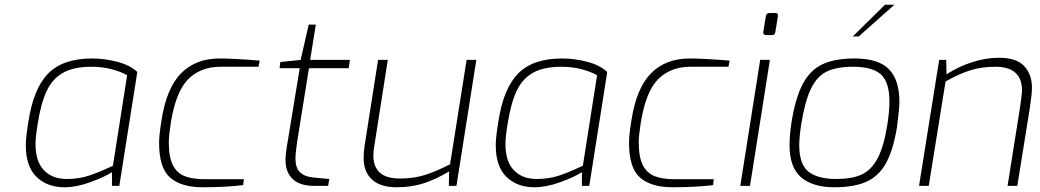

<svg xmlns="http://www.w3.org/2000/svg" viewBox="-20 -785 4394 811"><path d="M89 -172Q89 -205 100 -271Q121 -411 183.5 -474.5Q246 -538 369 -538Q422 -538 475.5 -524Q529 -510 560 -481L484 0H453V-58Q423 -38 363 -16Q303 6 253 6Q179 6 134 -38Q89 -82 89 -172ZM457 -85 517 -467Q494 -481 454 -492Q414 -503 366 -503Q292 -503 247 -478Q202 -453 177.5 -401.5Q153 -350 139 -261Q130 -206 130 -177Q130 -103 165.5 -66Q201 -29 262 -29Q313 -29 355.5 -43Q398 -57 457 -85Z M652 -182Q652 -214 662 -276Q683 -413 745 -475.5Q807 -538 908 -538Q964 -538 1077 -529L1072 -503H911Q827 -503 774.5 -450Q722 -397 701 -263Q693 -212 693 -184Q693 -122 710 -88Q727 -54 760 -41Q793 -28 846 -28H1010L1007 -3Q931 6 836 6Q746 6 699 -34.5Q652 -75 652 -182Z M1186 -109Q1186 -138 1196 -192L1246 -497H1161L1164 -523L1250 -532L1284 -681H1314L1290 -532H1458L1453 -497H1285L1236 -192Q1235 -183 1231.5 -158Q1228 -133 1228 -115Q1228 -77 1246.5 -58Q1265 -39 1305 -35L1371 -29L1366 0H1306Q1247 0 1216.5 -28.5Q1186 -57 1186 -109Z M1516 -117Q1516 -143 1520 -169L1577 -532H1618L1561 -168Q1557 -144 1557 -129Q1557 -81 1584 -56Q1611 -31 1670 -31Q1727 -31 1773.5 -45.5Q1820 -60 1881 -91L1951 -532H1992L1908 0H1876L1877 -61Q1822 -28 1770.5 -11Q1719 6 1655 6Q1587 6 1551.5 -26.5Q1516 -59 1516 -117Z M2074 -172Q2074 -205 2085 -271Q2106 -411 2168.5 -474.5Q2231 -538 2354 -538Q2407 -538 2460.5 -524Q2514 -510 2545 -481L2469 0H2438V-58Q2408 -38 2348 -16Q2288 6 2238 6Q2164 6 2119 -38Q2074 -82 2074 -172ZM2442 -85 2502 -467Q2479 -481 2439 -492Q2399 -503 2351 -503Q2277 -503 2232 -478Q2187 -453 2162.5 -401.5Q2138 -350 2124 -261Q2115 -206 2115 -177Q2115 -103 2150.5 -66Q2186 -29 2247 -29Q2298 -29 2340.5 -43Q2383 -57 2442 -85Z M2637 -182Q2637 -214 2647 -276Q2668 -413 2730 -475.5Q2792 -538 2893 -538Q2949 -538 3062 -529L3057 -503H2896Q2812 -503 2759.5 -450Q2707 -397 2686 -263Q2678 -212 2678 -184Q2678 -122 2695 -88Q2712 -54 2745 -41Q2778 -28 2831 -28H2995L2992 -3Q2916 6 2821 6Q2731 6 2684 -34.5Q2637 -75 2637 -182Z M3204 -650 3215 -717Q3217 -730 3231 -730H3256Q3262 -730 3264.5 -726.5Q3267 -723 3266 -717L3255 -650Q3254 -637 3241 -637H3215Q3210 -637 3206.5 -640.5Q3203 -644 3204 -650ZM3191 -532H3232L3148 0H3107Z M3315 -172Q3315 -213 3323 -267Q3340 -373 3371.5 -431.5Q3403 -490 3455 -514Q3507 -538 3590 -538Q3690 -538 3734.5 -493Q3779 -448 3779 -355Q3779 -327 3769 -249Q3753 -151 3722.5 -96Q3692 -41 3640 -17.5Q3588 6 3504 6Q3414 6 3364.5 -35.5Q3315 -77 3315 -172ZM3728 -258Q3737 -315 3737 -356Q3737 -436 3702 -469.5Q3667 -503 3583 -503Q3514 -503 3472.5 -483Q3431 -463 3405.5 -410.5Q3380 -358 3364 -258Q3356 -205 3356 -172Q3356 -90 3395.5 -59.5Q3435 -29 3511 -29Q3577 -29 3618 -47Q3659 -65 3686 -114.5Q3713 -164 3728 -258ZM3718 -765H3758L3607 -631H3582Z M3947 -532H3977L3978 -471Q4027 -503 4085 -522Q4143 -541 4200 -541Q4273 -541 4306 -506Q4339 -471 4339 -413Q4339 -390 4330 -329L4277 0H4236L4288 -328Q4297 -390 4297 -402Q4297 -503 4185 -503Q4127 -503 4080 -488.5Q4033 -474 3974 -441L3903 0H3862Z"/></svg>

Font: Exo ExtraLight
Style: Italic
Weight: 275
Italic angle: -9°
Designer: Natanael Gama
Foundry: Natanael Gama
Version: Version 1.500; ttfautohint (v1.6)